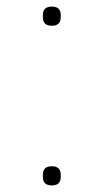

<svg xmlns="http://www.w3.org/2000/svg" viewBox="-20 -557 314 582"><path d="M110 -504V-512Q110 -537 137 -537Q164 -537 164 -512V-504Q164 -479 137 -479Q110 -479 110 -504ZM110 -20V-28Q110 -53 137 -53Q164 -53 164 -28V-20Q164 5 137 5Q110 5 110 -20Z"/></svg>

Font: IBM Plex Sans JP Thin
Style: Regular
Weight: 100
Designer: Mike Abbink; Paul van der Laan; Pieter van Rosmalen; Wujin Sim; Yejin Wi; Jinhee Kim; Boomi Park; Yona Kim; Kichan Ma
Foundry: Sandoll Inc.
Version: Version 1.001